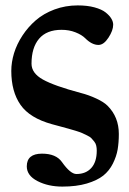

<svg xmlns="http://www.w3.org/2000/svg" viewBox="-20 -462 481 714"><path d="M339.8 98.1C339.8 91.6 339.2 85.5 337.9 79.8C336.6 74.1 334.1 68.9 330.3 64.2C326.6 59.5 323.1 55.4 319.8 52C316.6 48.6 311.2 45.1 303.7 41.5L285.2 32.7C279.9 30.4 271.9 27.6 261 24.2C250.1 20.8 241.4 18.2 234.9 16.6L204.6 8.3L173.8 0C118.2 -15.3 78.9 -39.4 56.2 -72.3C33.4 -105.1 22 -147.1 22 -198.2C22 -219.7 25.4 -241.7 32.2 -264.2C39.1 -286.6 49.5 -308.5 63.5 -329.8C77.5 -351.2 94.1 -370.1 113.3 -386.7C132.5 -403.3 155.6 -416.7 182.6 -426.8C209.6 -436.8 238.4 -441.9 269 -441.9C292.8 -441.9 313.6 -439.5 331.5 -434.6C349.4 -429.7 363.2 -423.4 372.8 -415.8C382.4 -408.1 389.5 -400.5 394 -392.8C398.6 -385.2 400.9 -377.6 400.9 -370.1C400.9 -355.8 395 -339.7 383.3 -321.8C371.6 -303.9 359.2 -294.9 346.2 -294.9C329.9 -294.9 313.5 -303.2 296.9 -319.8C288.4 -328.3 276.4 -335.6 260.7 -341.8C245.1 -348 227.9 -351.1 209 -351.1C171.9 -351.1 144 -340 125.2 -317.9C106.5 -295.7 97.2 -264.8 97.2 -225.1C97.2 -201.7 111.2 -182 139.4 -166.3C167.6 -150.5 214.7 -133.8 280.8 -116.2C300 -111.3 319 -104.5 337.9 -95.7C356.8 -86.9 370.8 -78 379.9 -68.8C407.9 -40.9 421.9 -5.9 421.9 36.1C421.9 57.3 420.4 76.5 417.5 93.8C414.6 111 408.6 128.6 399.7 146.5C390.7 164.4 378.7 179.3 363.8 191.2C348.8 203 328.5 212.8 302.7 220.5C277 228.1 246.7 231.9 211.9 231.9C176.8 231.9 145.9 225.1 119.4 211.4C92.9 197.8 79.6 179.5 79.6 156.7C79.6 125.2 98.5 109.4 136.2 109.4C171.1 109.4 195.8 119.8 210.4 140.6C231.3 170.2 249.2 185.1 264.2 185.1C287.6 185.1 306.1 177.6 319.6 162.6C333.1 147.6 339.8 126.1 339.8 98.1Z"/></svg>

Font: Linux Biolinum G
Style: Bold
Weight: 700
Designer: Philipp H. Poll
Foundry: Philipp H. Poll
Version: Version 1.1.0